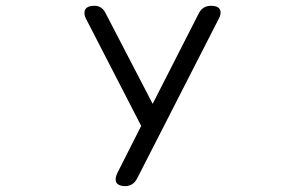

<svg xmlns="http://www.w3.org/2000/svg" viewBox="-20 -509 1040 654"><path d="M301.8 -489.3Q267.6 -489.3 267.6 -464.8Q267.6 -454.1 275.4 -440.4L460.9 -80.1L381.8 76.2Q374 90.8 374 101.1Q374 111.3 378.9 116.2Q387.7 125 406.2 125Q434.6 125 448.2 96.7L722.7 -440.4Q731.4 -455.1 731.4 -465.3Q731.4 -475.6 725.6 -481.4Q717.8 -489.3 698.7 -489.3Q679.7 -489.3 667 -477.5Q660.2 -470.7 655.3 -460L500 -155.3L340.8 -461.9Q328.1 -489.3 301.8 -489.3Z"/></svg>

Font: FakePearl
Style: ExtraLight
Weight: 300
Version: Version 1.2